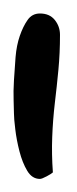

<svg xmlns="http://www.w3.org/2000/svg" viewBox="-21 -574 116 289"><path d="M0 -403.3Q0 -409.2 -0.5 -422.9Q-1 -436.5 0 -453.1Q1 -469.7 2.4 -487.8Q3.9 -505.9 8.8 -520Q13.7 -534.2 20.5 -543.9Q27.3 -553.7 39.1 -553.7Q53.7 -553.7 61.5 -543.9Q69.3 -534.2 69.3 -521.5Q69.3 -494.1 66.9 -468.8Q64.5 -443.4 61.5 -418.5Q58.6 -393.6 57.6 -367.7Q56.6 -341.8 58.6 -314.5Q56.6 -312.5 49.3 -308.6Q42 -304.7 39.1 -304.7Q27.3 -304.7 20 -316.9Q12.7 -329.1 8.3 -346.2Q3.9 -363.3 2 -379.4Q0 -395.5 0 -403.3Z"/></svg>

Font: Swanky and Moo Moo Cyrillic
Style: Regular
Weight: 400
Designer: Kimberly Geswein; Denis Ignatov
Foundry: Kimberly Geswein; Denis Ignatov
Version: Version 1.003 June 27, 2018